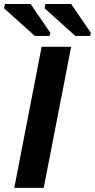

<svg xmlns="http://www.w3.org/2000/svg" viewBox="-52 -916 463 936"><path d="M294.9 -688 161.1 0H17.6L150.9 -688ZM193.4 -755.9 189.5 -740.7H117.7L-32.2 -875.5L-27.8 -896.5H97.2ZM391.1 -755.9 387.2 -740.7H315.4L165.5 -875.5L169.9 -896.5H294.9Z"/></svg>

Font: Arimo
Style: Bold Italic
Weight: 700
Italic angle: -12°
Designer: Steve Matteson
Foundry: Monotype Imaging Inc.
Version: Version 1.33